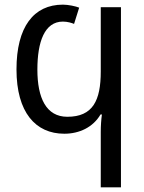

<svg xmlns="http://www.w3.org/2000/svg" viewBox="-20 -567 620 827"><path d="M251 -547C125 -547 51 -451 51 -268C51 -83 133 9 257 9C322 9 381 -19 413 -74H419C416 -53 414 -25 414 1V240H501V-536H414V-259C414 -134 380 -64 270 -64C179 -64 141 -145 141 -267C141 -387 172 -474 251 -474C271 -474 290 -468 299 -464L321 -534C307 -540 274 -547 251 -547Z"/></svg>

Font: Noto Sans Thai
Style: Regular
Weight: 400
Designer: Monotype Design Team
Foundry: Monotype Imaging Inc.
Version: Version 1.901